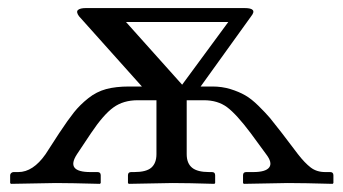

<svg xmlns="http://www.w3.org/2000/svg" viewBox="-20 -449 842 471"><path d="M317.9 -203.1H363.8V-70.8C363.8 -56.2 359.6 -45.2 351.3 -37.8C343 -30.5 328.9 -26.9 309.1 -26.9H301.8C296.5 -26.9 293.9 -24.3 293.9 -19V0L295.9 2L402.8 0C428.9 0 463.2 0.7 505.9 2L507.8 0V-19C507.8 -24.3 505.2 -26.9 500 -26.9H493.2C474 -26.9 460 -30.4 451.2 -37.6C442.4 -44.8 438 -55.8 438 -70.8V-203.1H480C502.8 -203.1 521.8 -197.4 537.1 -186C552.4 -174.6 571.8 -153.3 595.2 -122.1L632.8 -70.8C643.6 -56.8 646.1 -46 640.4 -38.3C634.7 -30.7 621.6 -26.9 601.1 -26.9H584C578.8 -26.9 576.2 -24.3 576.2 -19V0L578.1 2L686 0C712.1 0 748.7 0.7 795.9 2L797.9 0V-19C797.9 -24.3 795.2 -26.9 790 -26.9H777.8C763.8 -26.9 752 -30.6 742.2 -38.1C732.4 -45.6 722 -56.5 710.9 -70.8L671.9 -122.1L642.6 -159.2C635.1 -168 625.6 -178.1 614 -189.5C602.5 -200.8 591.6 -209.5 581.3 -215.3C571 -221.2 559 -226.2 545.2 -230.5C531.3 -234.7 516.6 -236.8 501 -236.8H472.2L596.2 -409.2C606.9 -422.5 601.6 -429.2 580.1 -429.2H190.9C181.5 -429.2 175 -427.7 171.4 -424.6C167.8 -421.5 168.6 -416.3 173.8 -409.2L328.1 -236.8H296.9C275.1 -236.8 256.3 -234.7 240.5 -230.5C224.7 -226.2 210 -218.8 196.5 -208C183 -197.3 171.4 -185.8 161.6 -173.6C151.9 -161.4 139.6 -144.2 125 -122.1L91.8 -70.8C71.3 -41.5 49 -26.9 24.9 -26.9H13.2C11.2 -26.9 9.4 -26.1 7.6 -24.7C5.8 -23.2 4.9 -21.3 4.9 -19V0L6.8 2L117.2 0C140.6 0 176.6 0.7 225.1 2L227.1 0V-19C227.1 -24.3 224.4 -26.9 219.2 -26.9H202.1C160.8 -26.9 149.7 -41.5 168.9 -70.8L203.1 -122.1C223.6 -152.7 242 -173.8 258.3 -185.5C274.6 -197.3 294.4 -203.1 317.9 -203.1ZM426.8 -241.2 289.1 -395H540Z"/></svg>

Font: Linux Biolinum G
Style: Bold
Weight: 700
Designer: Philipp H. Poll
Foundry: Philipp H. Poll
Version: Version 1.1.0